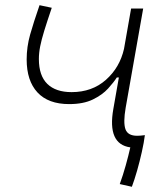

<svg xmlns="http://www.w3.org/2000/svg" viewBox="-20 -550 626 728"><path d="M480 158.2 434.1 147.9Q446.3 114.7 456.8 76.9Q467.3 39.1 474.1 8.8Q386.2 -3.4 409.7 -136.7L430.7 -256.3H422.9Q411.6 -238.3 389.9 -214.4Q368.2 -190.4 332.3 -172.9Q296.4 -155.3 242.2 -155.3Q163.1 -155.3 122.1 -199.5Q81.1 -243.7 81.1 -324.7Q81.1 -372.1 94.2 -418.7Q107.4 -465.3 129.9 -530.3L176.3 -520.5Q158.7 -468.8 147.9 -433.8Q137.2 -398.9 132.3 -374Q127.4 -349.1 127.4 -326.2Q127.4 -263.2 159.4 -231.9Q191.4 -200.7 251.5 -200.7Q329.1 -200.7 381.6 -247.3Q434.1 -293.9 450.2 -364.7L477.1 -517.6H522.9L456.5 -141.6Q446.8 -85.4 455.6 -60.3Q464.4 -35.2 500 -35.2Q512.2 -35.2 529.3 -37.6Q525.9 -9.8 517.8 26.1Q509.8 62 499.8 97.2Q489.7 132.3 480 158.2Z"/></svg>

Font: Cascadia Code ExtraLight
Style: Italic
Weight: 200
Italic angle: -10°
Monospace: yes
Designer: Aaron Bell
Foundry: Saja Typeworks
Version: Version 2404.023; ttfautohint (v1.8.4)